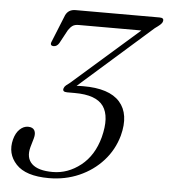

<svg xmlns="http://www.w3.org/2000/svg" viewBox="-52 -747 707 805"><g transform="rotate(5 302.0 -344.0)"><path d="M468.5 -192.5Q451.5 -131.5 410.2 -85.8Q369 -40 310.2 -14.2Q251.5 11.5 183 11.5Q85.5 11.5 44.8 -32.5Q4 -76.5 19.5 -137Q27 -165 43 -180.2Q59 -195.5 78 -195.5Q98 -195.5 105 -182.8Q112 -170 106 -149L95 -111Q83 -65.5 109.2 -40.5Q135.5 -15.5 197 -15.5Q260.5 -15.5 314.5 -58Q368.5 -100.5 389.5 -179Q412 -266.5 381.5 -310Q351 -353.5 260.5 -353.5H228.5Q207 -353.5 212 -369Q214 -376 221 -382Q228 -388 238.5 -395.5L516 -639H252Q236 -639 226.8 -632.8Q217.5 -626.5 208.5 -613L178 -556.5Q169 -541.5 155 -541.5Q136.5 -542 146 -562L191.5 -674.5Q203.5 -700 233.5 -700H587.5Q607.5 -700 602.5 -684Q600.5 -677 592.5 -670Q584.5 -663 571 -653.5L265.5 -384Q273 -384.5 280.8 -384.8Q288.5 -385 293 -385Q403 -385.5 447.8 -334.8Q492.5 -284 468.5 -192.5Z"/></g></svg>

Font: Fraunces 9pt Light
Style: Italic
Weight: 300
Italic angle: -16°
Version: Version 1.000;[0bf87f6ff]